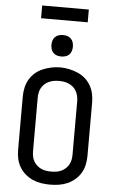

<svg xmlns="http://www.w3.org/2000/svg" viewBox="-70 -1177 740 1230"><g transform="rotate(5 300.0 -561.5)"><path d="M300 8Q271 8 242.5 3.5Q214 -1 188 -12.5Q162 -24 140 -43Q118 -62 103.5 -86.5Q89 -111 83 -139.5Q77 -168 77 -196V-539Q77 -567 83 -595.5Q89 -624 103.5 -649Q118 -674 140 -693Q162 -712 188.5 -723Q215 -734 243 -740Q271 -746 300 -746Q329 -746 357 -740Q385 -734 411.5 -723Q438 -712 460 -693Q482 -674 496.5 -649Q511 -624 517 -595.5Q523 -567 523 -539V-196Q523 -168 517 -139.5Q511 -111 496.5 -86.5Q482 -62 460 -43Q438 -24 412 -12.5Q386 -1 357.5 3.5Q329 8 300 8ZM300 -76Q317 -76 333.5 -78.5Q350 -81 365 -88Q380 -95 392.5 -106.5Q405 -118 413 -132.5Q421 -147 424 -163.5Q427 -180 427 -196V-539Q427 -555 423.5 -571.5Q420 -588 412 -603Q404 -618 391.5 -629Q379 -640 363.5 -647Q348 -654 331.5 -656.5Q315 -659 298 -659Q282 -659 265.5 -656Q249 -653 234 -646Q219 -639 207 -628Q195 -617 187 -602.5Q179 -588 176 -571.5Q173 -555 173 -539V-196Q173 -180 176 -163.5Q179 -147 187 -132.5Q195 -118 207.5 -106.5Q220 -95 235 -88Q250 -81 266.5 -78.5Q283 -76 300 -76ZM300 -816Q286 -816 272.5 -820Q259 -824 249 -834Q239 -844 235 -857.5Q231 -871 231 -885Q231 -899 235 -912.5Q239 -926 249 -936Q259 -946 272.5 -950Q286 -954 300 -954Q314 -954 327.5 -950Q341 -946 351 -936Q361 -926 365 -912.5Q369 -899 369 -885Q369 -871 365 -857.5Q361 -844 351 -834Q341 -824 327.5 -820Q314 -816 300 -816ZM150 -1049V-1131H450V-1049Z"/></g></svg>

Font: Iosevka Custom Medium Extended
Style: Regular
Weight: 500
Width: 7
Monospace: yes
Designer: Belleve Invis
Foundry: Belleve Invis
Version: Version 11.2.4; ttfautohint (v1.8.4)